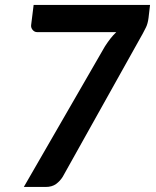

<svg xmlns="http://www.w3.org/2000/svg" viewBox="-20 -742 620 762"><path d="M575.5 -722.5 569.5 -671Q566.5 -648 559.5 -633.8Q552.5 -619.5 547 -609.5L229 -40.5Q218.5 -23.5 202.5 -11.8Q186.5 0 161 0H74.5L396.5 -558Q407.5 -575 418.2 -588.8Q429 -602.5 441.5 -614.5H127.5Q117 -614.5 109.8 -623Q102.5 -631.5 103.5 -642L113.5 -722.5Z"/></svg>

Font: Lato 2
Style: Bold Italic
Weight: 700
Italic angle: -7°
Designer: Lukasz Dziedzic with Adam Twardoch and Botio Nikoltchev
Foundry: tyPoland Lukasz Dziedzic
Version: Version 2.015; 2015-08-06; http://www.latofonts.com/